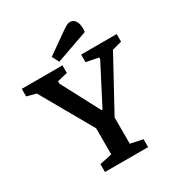

<svg xmlns="http://www.w3.org/2000/svg" viewBox="-207 -968 1016 1095"><g transform="rotate(-30 301.5 -420.5)"><path d="M163 0V-52L244 -69V-241L50 -582L-11 -598V-648H257V-598L190 -582V-566L322 -316H329L461 -571V-582L380 -598V-648H614V-598L551 -581L366 -242V-69L447 -52V0ZM252 -675 228 -720 367 -818Q380 -827 392.5 -834Q405 -841 415 -841Q435 -841 446.5 -828.5Q458 -816 462 -794.5Q466 -773 462 -749Z"/></g></svg>

Font: Faustina Light SemiBold
Style: Regular
Weight: 600
Version: Version 1.200